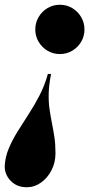

<svg xmlns="http://www.w3.org/2000/svg" viewBox="-77 -550 416 808"><path d="M36 238Q-6.5 238 -32.5 210.5Q-58.5 183 -57 147Q-55 110.5 -40.2 75Q-25.5 39.5 -3.2 3.8Q19 -32 43.8 -70Q68.5 -108 90 -149.8Q111.5 -191.5 124.5 -239H138Q129 -194 128 -158.2Q127 -122.5 131.2 -92.5Q135.5 -62.5 141.2 -33.8Q147 -5 151.8 26Q156.5 57 156.5 95Q156.5 134 139.8 166.5Q123 199 95.5 218.5Q68 238 36 238ZM175 -322.5Q146.5 -322.5 123 -336.5Q99.5 -350.5 85.5 -374Q71.5 -397.5 71.5 -426Q71.5 -454.5 85.5 -478.2Q99.5 -502 123 -516Q146.5 -530 175 -530Q203.5 -530 227 -516Q250.5 -502 264.5 -478.2Q278.5 -454.5 278.5 -426Q278.5 -397.5 264.5 -374Q250.5 -350.5 227 -336.5Q203.5 -322.5 175 -322.5Z"/></svg>

Font: Bodoni Moda 11pt ExtraBold
Style: Italic
Weight: 800
Italic angle: -13°
Version: Version 2.004